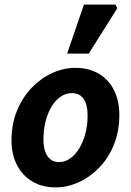

<svg xmlns="http://www.w3.org/2000/svg" viewBox="-20 -803 570 835"><path d="M222 12Q164 12 121 -13.5Q78 -39 54 -85Q30 -131 30 -192Q30 -264 54 -322Q78 -380 118 -421.5Q158 -463 207.5 -485.5Q257 -508 308 -508Q365 -508 408.5 -483Q452 -458 475.5 -411.5Q499 -365 499 -304Q499 -232 475.5 -174Q452 -116 412 -74.5Q372 -33 322.5 -10.5Q273 12 222 12ZM237 -98Q262 -98 284.5 -113.5Q307 -129 324 -156.5Q341 -184 351 -221Q361 -258 361 -301Q361 -347 344 -372.5Q327 -398 292 -398Q267 -398 244.5 -383Q222 -368 205 -340.5Q188 -313 178.5 -276Q169 -239 169 -195Q169 -150 186.5 -124Q204 -98 237 -98ZM272 -570 345 -783H482L490 -767L366 -570Z"/></svg>

Font: Source Sans 3
Style: Bold Italic
Weight: 700
Italic angle: -11°
Designer: Paul D. Hunt
Foundry: Adobe
Version: Version 3.052;hotconv 1.1.0;makeotfexe 2.6.0